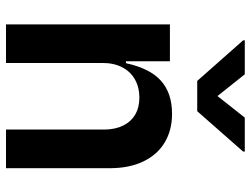

<svg xmlns="http://www.w3.org/2000/svg" viewBox="-118 -717 835 639"><g transform="rotate(90 299.5 -397.5)"><path d="M189.6 -319.6V0H61.1V-545.5H183.9V-399.1H190.3Q207.7 -479.4 249.1 -516Q290.5 -552.6 358.7 -552.6Q413 -552.6 453.7 -528.4Q494.3 -504.3 516.9 -457.9Q539.4 -411.6 539.8 -347.3V0H411.2V-327.4Q410.9 -363.6 397.9 -389.9Q384.9 -416.2 361.2 -430Q337.4 -443.9 304.7 -443.9Q270.6 -443.9 244.3 -429Q218 -414.1 203.7 -386.2Q189.3 -358.3 189.6 -319.6ZM227.3 -794.7 299.7 -703.8 371.4 -794.7H484.4V-789.1L350.1 -636.4H249.3L114.3 -789.1V-794.7Z"/></g></svg>

Font: Riot Sans
Style: Regular
Weight: 400
Designer: Rasmus Andersson
Foundry: rsms
Version: Version 3.005